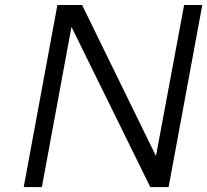

<svg xmlns="http://www.w3.org/2000/svg" viewBox="-20 -759 841 779"><path d="M76.2 0 212.9 -738.8H313L612.8 -126L727.1 -738.8H800.8L664.1 0H589.8L270 -649.9L149.9 0Z"/></svg>

Font: Involve
Style: Italic
Weight: 400
Italic angle: -10.5°
Designer: Stefan Peev
Foundry: Context Ltd.
Version: Version 1.001